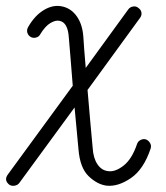

<svg xmlns="http://www.w3.org/2000/svg" viewBox="-91 -442 550 636"><path d="M262 173Q231 169 202.5 141.5Q174 114 169 53Q167 31 163.5 -6Q160 -43 156 -86L-27 164Q-32 171 -42 173Q-52 175 -60 170Q-79 155 -65 136L150 -158Q146 -208 142.5 -251.5Q139 -295 137 -317Q134 -368 106 -373Q94 -376 76.5 -366Q59 -356 42 -328Q38 -320 28 -317.5Q18 -315 10 -320Q2 -325 -0.5 -334Q-3 -343 2 -352Q24 -391 55.5 -409.5Q87 -428 118 -420Q146 -413 164 -387Q182 -361 185 -321Q186 -305 188 -277.5Q190 -250 193 -217L334 -411Q340 -419 350 -420.5Q360 -422 367 -416Q376 -410 377.5 -400.5Q379 -391 373 -383L199 -144Q204 -87 208.5 -34Q213 19 216 48Q218 82 232 102.5Q246 123 268 125Q291 128 318.5 106.5Q346 85 363 35Q366 26 375 21.5Q384 17 393 20Q402 24 406.5 32.5Q411 41 408 50Q385 119 342.5 148Q300 177 262 173Z"/></svg>

Font: Zen Kurenaido
Style: Regular
Weight: 400
Designer: Yoshimichi Ohira
Foundry: Positype
Version: Version 1.001